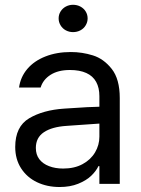

<svg xmlns="http://www.w3.org/2000/svg" viewBox="-20 -749 575 782"><path d="M306.6 -240.2 251 -236.3Q191.4 -232.4 158.7 -210.4Q126 -188.5 126 -146.5Q126 -119.1 140.1 -100.6Q154.3 -82 179.7 -72.3Q205.1 -62.5 237.3 -62.5Q283.2 -62.5 316.4 -80.6Q349.6 -98.6 367.2 -128.4Q384.8 -158.2 384.8 -192.4V-357.4Q384.8 -391.6 371.6 -415.5Q358.4 -439.5 331.5 -451.7Q304.7 -463.9 264.6 -463.9Q216.8 -463.9 186 -444.3Q155.3 -424.8 145.5 -392.6H57.6Q63.5 -435.5 91.3 -468.3Q119.1 -501 165 -519Q210.9 -537.1 268.6 -537.1Q314.5 -537.1 358.4 -523.4Q402.3 -509.8 435.1 -468.3Q467.8 -426.8 467.8 -349.6V0H384.8V-72.3H380.9Q371.1 -51.8 351.1 -32.7Q331.1 -13.7 298.3 -0.5Q265.6 12.7 222.7 12.7Q171.9 12.7 130.9 -6.8Q89.8 -26.4 65.9 -63.5Q42 -100.6 42 -150.4Q42 -233.4 98.6 -267.1Q155.3 -300.8 241.2 -306.6Q251 -307.6 335 -312.5L390.6 -314.5L391.6 -246.1Q382.8 -246.1 306.6 -240.2ZM218.8 -673.8Q218.8 -689.5 226.6 -702.1Q234.4 -714.8 248 -722.2Q261.7 -729.5 277.3 -729.5Q293.9 -729.5 307.6 -722.2Q321.3 -714.8 329.1 -702.1Q336.9 -689.5 336.9 -673.8Q336.9 -659.2 329.1 -646Q321.3 -632.8 307.6 -625.5Q293.9 -618.2 277.3 -618.2Q261.7 -618.2 248 -625.5Q234.4 -632.8 226.6 -646Q218.8 -659.2 218.8 -673.8Z"/></svg>

Font: Pretendard JP Variable
Style: Regular
Weight: 400
Designer: Base glyphs from Inter by Rasmus Andersson; Hangul glyphs from Noto Sans CJK(Source Han Sans) by Jang Soo-young and Kang
Foundry: Kil Hyung-jin
Version: Version 1.307;Glyphs 3.2 (3192)